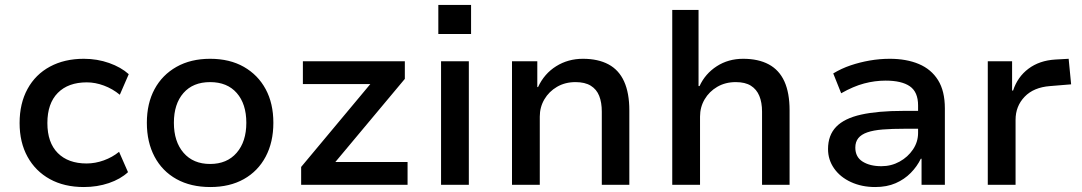

<svg xmlns="http://www.w3.org/2000/svg" viewBox="-20 -745 4362 774"><path d="M318 9Q239 9 181 -23Q123 -55 91 -113Q59 -171 59 -249Q59 -328 91 -386.5Q123 -445 181.5 -476.5Q240 -508 318 -508Q372 -508 420 -491Q468 -474 499 -446L463 -363Q434 -387 399 -400Q364 -413 330 -413Q255 -413 213 -370.5Q171 -328 171 -249Q171 -170 213 -128Q255 -86 329 -86Q364 -86 398.5 -98.5Q433 -111 460 -133L496 -51Q466 -23 419 -7Q372 9 318 9Z M828 9Q749 9 691.5 -23Q634 -55 603 -113.5Q572 -172 572 -250Q572 -328 603 -385.5Q634 -443 691.5 -475.5Q749 -508 827 -508Q906 -508 963 -475.5Q1020 -443 1051 -385.5Q1082 -328 1082 -250Q1082 -172 1051 -113.5Q1020 -55 963 -23Q906 9 828 9ZM827 -84Q895 -84 934 -129Q973 -174 973 -250Q973 -326 934.5 -370Q896 -414 827 -414Q758 -414 719.5 -370Q681 -326 681 -250Q681 -174 720 -129Q759 -84 827 -84Z M1194 0V-72L1502 -441L1507 -406H1201V-498H1612V-427L1301 -55L1296 -92H1623V0Z M1747 -608V-725H1879V-608ZM1758 0V-498H1870V0Z M2044 0V-498H2146V-394H2149Q2174 -448 2222 -478Q2270 -508 2330 -508Q2391 -508 2433 -485.5Q2475 -463 2496 -416.5Q2517 -370 2517 -300V0H2406V-295Q2406 -332 2395.5 -358.5Q2385 -385 2361.5 -399.5Q2338 -414 2300 -414Q2258 -414 2225.5 -395Q2193 -376 2174.5 -344.5Q2156 -313 2156 -275V0Z M2690 0V-705H2796V-398H2800Q2823 -448 2869.5 -478Q2916 -508 2976 -508Q3037 -508 3079 -485.5Q3121 -463 3142 -417Q3163 -371 3163 -300V0H3052V-295Q3052 -332 3041 -358.5Q3030 -385 3007 -399.5Q2984 -414 2946 -414Q2904 -414 2871.5 -395Q2839 -376 2820.5 -344.5Q2802 -313 2802 -275V0Z M3508 9Q3454 9 3410.5 -11Q3367 -31 3342.5 -66Q3318 -101 3318 -144Q3318 -200 3351 -234Q3384 -268 3451.5 -283Q3519 -298 3622 -298H3697V-226H3628Q3576 -226 3538.5 -223Q3501 -220 3476.5 -211.5Q3452 -203 3440 -188Q3428 -173 3428 -150Q3428 -112 3457.5 -93.5Q3487 -75 3533 -75Q3573 -75 3606.5 -93.5Q3640 -112 3660.5 -142.5Q3681 -173 3681 -209V-320Q3681 -374 3648 -397Q3615 -420 3550 -420Q3507 -420 3463.5 -408.5Q3420 -397 3371 -369L3339 -449Q3372 -469 3409 -481.5Q3446 -494 3486 -501Q3526 -508 3567 -508Q3634 -508 3684 -487Q3734 -466 3761.5 -422Q3789 -378 3789 -308V0H3695V-105H3692Q3677 -74 3651.5 -48Q3626 -22 3590.5 -6.5Q3555 9 3508 9Z M3962 0V-498H4060V-380H4064Q4082 -435 4126 -468Q4170 -501 4234 -505L4288 -508L4298 -405L4213 -398Q4147 -393 4110.5 -355Q4074 -317 4074 -262V0Z"/></svg>

Font: Nunito Sans 7pt SemiBold
Style: Regular
Weight: 600
Designer: Vernon Adams
Foundry: Vernon Adams
Version: Version 3.101;gftools[0.9.27]